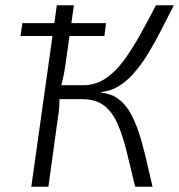

<svg xmlns="http://www.w3.org/2000/svg" viewBox="-20 -710 681 730"><path d="M58 -573 65 -622H383L377 -573ZM641 -690Q615 -639 591 -592Q567 -545 542 -504.5Q517 -464 490 -433Q463 -402 432.5 -383Q402 -364 365 -360L364 -358Q402 -354 428.5 -335Q455 -316 473.5 -284.5Q492 -253 506.5 -210Q521 -167 533.5 -114Q546 -61 560 0H494Q476 -75 461 -136Q446 -197 426 -241.5Q406 -286 374.5 -309.5Q343 -333 291 -333L297 -386Q343 -386 380.5 -411Q418 -436 449.5 -478.5Q481 -521 511.5 -575.5Q542 -630 573 -690ZM261 -690 229 -466Q225 -436 219.5 -412Q214 -388 205 -360Q207 -332 205.5 -308Q204 -284 199 -254L164 0H99L196 -690ZM332 -386 325 -333H188L195 -386Z"/></svg>

Font: Exo 2 Light
Style: Italic
Weight: 300
Italic angle: -8°
Designer: Natanael Gama
Foundry: Natanael Gama
Version: Version 2.010